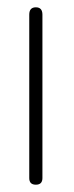

<svg xmlns="http://www.w3.org/2000/svg" viewBox="-20 -505 201 525"><path d="M96 -412V-365V-18Q96 0 78 0Q60 0 60 -18V-434V-465Q60 -485 78 -485Q96 -485 96 -465Z"/></svg>

Font: Aaram
Style: Regular
Weight: 400
Designer: Tharique Azeez
Foundry: Tharique Azeez
Version: Version 1.7